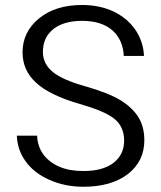

<svg xmlns="http://www.w3.org/2000/svg" viewBox="-20 -733 633 756"><path d="M293.9 -323.7Q175.3 -357.9 121.6 -407.7Q68.8 -456.1 68.8 -526.9Q68.8 -607.4 133.3 -660.2Q198.2 -713.4 303.2 -713.4Q338.9 -713.4 370.8 -706.5Q402.8 -699.7 430.7 -686Q449.2 -676.8 464.8 -665.3Q480.5 -653.8 493.4 -640.1Q506.3 -626.5 516.6 -610.4Q544.9 -565.4 546.9 -512.7H467.3Q466.8 -528.3 463.6 -542.2Q460.4 -556.2 455.1 -568.6Q449.7 -581.1 441.9 -592Q434.1 -603 423.8 -612.3Q380.9 -650.9 303.2 -650.9Q231.4 -650.9 190.4 -618.7Q148.9 -585.9 148.9 -528.3Q148.9 -481.4 188.5 -449.2Q226.6 -418 316.4 -393.1Q360.4 -380.4 394.8 -366.9Q429.2 -353.5 453.6 -338.9Q469.7 -329.1 483.2 -318.1Q496.6 -307.1 507.1 -295.4Q517.6 -283.7 525.4 -271Q548.3 -232.9 548.3 -180.7Q548.3 -139.2 532.2 -106.2Q516.1 -73.2 483.9 -47.9Q418.5 2.4 308.1 2.4Q236.3 2.4 174.3 -24.9Q112.8 -52.2 79.6 -99.6Q48.3 -143.6 46.4 -198.7H126Q128.9 -135.7 176.3 -98.6Q192.9 -85.4 213.4 -76.7Q233.9 -67.9 257.3 -63.7Q280.8 -59.6 308.1 -59.6Q384.8 -59.6 426.3 -91.3Q468.8 -124 468.8 -179.7Q468.8 -207 458.7 -229Q448.7 -251 429.2 -266.1Q410.2 -281.2 376.5 -295.4Q342.8 -309.6 293.9 -323.7Z"/></svg>

Font: Vazir Light FD
Style: Light-FD
Weight: 300
Designer: Saber Rastikerdar
Foundry: Saber Rastikerdar
Version: Version 30.1.0